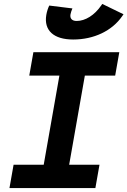

<svg xmlns="http://www.w3.org/2000/svg" viewBox="-20 -960 650 980"><path d="M28.3 0H466.8L487.8 -119.1H333L413.1 -574.2H567.9L588.9 -693.4H150.4L129.4 -574.2H283.2L203.1 -119.1H49.3ZM353.5 -758.3C459.5 -758.3 552.2 -802.7 604 -877.9L610.4 -887.2L502 -939.9L496.6 -932.1C462.4 -882.3 415.5 -853 371.1 -853C347.7 -853 335.9 -865.7 339.8 -886.7C341.3 -895.5 345.2 -906.7 349.6 -917L231.4 -931.6C225.1 -918.9 219.2 -900.9 216.3 -883.8C203.1 -804.7 253.9 -758.3 353.5 -758.3Z"/></svg>

Font: Cascadia Mono NF
Style: Bold Italic
Weight: 700
Italic angle: -10°
Monospace: yes
Designer: Aaron Bell
Foundry: Saja Typeworks
Version: Version 2404.023